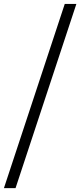

<svg xmlns="http://www.w3.org/2000/svg" viewBox="-29 -841 412 985"><path d="M303.2 -820.8H362.8L50.8 124H-8.8Z"/></svg>

Font: Montserrat arm Light
Style: Regular
Weight: 300
Designer: Julieta Ulanovsky
Foundry: Julieta Ulanovsky
Version: Version 6.000;PS 006.000;hotconv 1.0.88;makeotf.lib2.5.64775